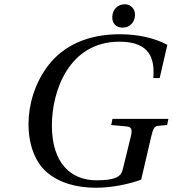

<svg xmlns="http://www.w3.org/2000/svg" viewBox="-20 -868 812 903"><path d="M508 -787C508 -758 525 -738 557 -738C592 -738 615 -765 615 -799C615 -824 597 -848 567 -848C534 -848 508 -823 508 -787ZM114 -285C114 -185 147 -104 199 -59C258 -8 339 15 432 15C505 15 587 -2 644 -23L691 -225C699 -259 705 -274 722 -276L766 -280L772 -309H509L503 -280L578 -273C597 -271 604 -260 595 -225L558 -74C551 -45 538 -20 434 -20C313 -20 224 -101 224 -278C224 -438 303 -672 542 -672C689 -672 708 -587 701 -501H731L767 -657C706 -690 627 -707 543 -707C390 -707 279 -652 209 -563C143 -479 114 -373 114 -285Z"/></svg>

Font: Heuristica
Style: Italic
Weight: 400
Italic angle: -13°
Version: Version 1.0.1